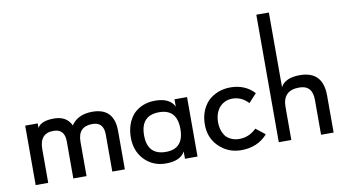

<svg xmlns="http://www.w3.org/2000/svg" viewBox="-75 -936 2003 1118"><g transform="rotate(-10 926.0 -377.0)"><path d="M54.7 -355.5H128.9V-328.1Q148.4 -367.2 226.6 -367.2Q300.8 -367.2 328.1 -308.6Q367.2 -367.2 453.1 -367.2Q582 -367.2 582 -230.5V-3.9H507.8V-222.7Q507.8 -296.9 441.4 -296.9Q355.5 -296.9 355.5 -207V-3.9H277.3V-222.7Q277.3 -296.9 210.9 -296.9Q128.9 -296.9 128.9 -203.1V-3.9H54.7Z M695.3 -50.8Q648.4 -101.6 648.4 -179.7Q648.4 -261.7 695.3 -316.4Q746.1 -367.2 824.2 -367.2Q910.2 -367.2 937.5 -312.5V-355.5H1011.7V-3.9H937.5V-46.9Q910.2 3.9 824.2 3.9Q746.1 3.9 695.3 -50.8ZM941.4 -179.7Q941.4 -296.9 835.9 -296.9Q726.6 -296.9 726.6 -179.7Q726.6 -62.5 835.9 -62.5Q941.4 -62.5 941.4 -179.7Z M1136.7 -50.8Q1085.9 -101.6 1085.9 -179.7Q1085.9 -261.7 1136.7 -316.4Q1191.4 -367.2 1269.5 -367.2Q1355.5 -367.2 1410.2 -308.6L1363.3 -257.8Q1324.2 -300.8 1269.5 -300.8Q1222.7 -300.8 1191.4 -265.6Q1164.1 -230.5 1164.1 -179.7Q1164.1 -128.9 1191.4 -93.8Q1222.7 -62.5 1269.5 -62.5Q1328.1 -62.5 1371.1 -105.5L1425.8 -62.5Q1367.2 3.9 1269.5 3.9Q1191.4 3.9 1136.7 -50.8Z M1492.2 -757.8H1566.4V-316.4Q1593.8 -367.2 1679.7 -367.2Q1816.4 -367.2 1816.4 -222.7V-3.9H1742.2V-210.9Q1742.2 -296.9 1664.1 -296.9Q1566.4 -296.9 1566.4 -199.2V-3.9H1492.2Z"/></g></svg>

Font: 和音 by 宁静之雨，公众号njzyshare
Style: Regular
Weight: 400
Designer: Steve Matteson
Foundry: Ascender Corporation
Version: Version 6.00;June 8, 2018;FontCreator 11.0.0.2388 32-bit